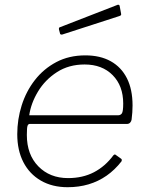

<svg xmlns="http://www.w3.org/2000/svg" viewBox="-20 -771 617 801"><path d="M262 10Q198 10 150.5 -17.5Q103 -45 77.5 -94.5Q52 -144 52 -211Q52 -273 70.5 -331.5Q89 -390 125.5 -437Q162 -484 215 -512Q268 -540 336 -540Q398 -540 442 -515.5Q486 -491 509.5 -444.5Q533 -398 533 -331Q533 -317 532 -302.5Q531 -288 529 -272Q528 -265 523 -259.5Q518 -254 510 -254H104Q98 -254 95 -246.5Q92 -239 92 -208Q92 -126 140 -77Q188 -28 264 -28Q325 -28 372 -52.5Q419 -77 453 -123Q457 -127 459.5 -126.5Q462 -126 464 -124L485 -109Q490 -106 487 -98Q459 -62 424.5 -38Q390 -14 349.5 -2Q309 10 262 10ZM472 -290Q483 -290 488.5 -298Q494 -306 494 -339Q494 -413 450 -457.5Q406 -502 333 -502Q267 -502 217.5 -470Q168 -438 138.5 -389Q109 -340 102 -290ZM479 -747 485 -715Q486 -711 485 -708.5Q484 -706 478 -704L240 -627Q236 -626 233 -627.5Q230 -629 230 -633L226 -648Q225 -656 229 -657L471 -751Q473 -752 476 -750.5Q479 -749 479 -747Z"/></svg>

Font: Libre Franklin Thin
Style: Italic
Weight: 100
Italic angle: -8°
Designer: Pablo Impallari, Rodrigo Fuenzalida, Nhung Nguyen
Foundry: Impallari Type
Version: Version 3.000